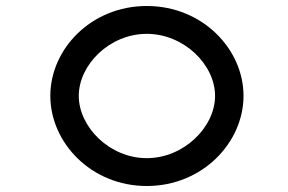

<svg xmlns="http://www.w3.org/2000/svg" viewBox="-20 -610 960 641"><path d="M470 -497C594 -497 698 -394 698 -290C698 -186 594 -82 470 -82C346 -82 243 -186 243 -290C243 -394 346 -497 470 -497ZM470 11C656 11 793 -134 793 -290C793 -446 656 -590 470 -590C284 -590 148 -446 148 -290C148 -134 284 11 470 11Z"/></svg>

Font: Charger Monospace
Style: Regular
Weight: 400
Designer: Jasper
Foundry: Cannot Into Space Fonts
Version: Version 0.980